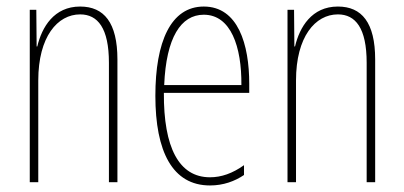

<svg xmlns="http://www.w3.org/2000/svg" viewBox="-20 -557 1236 587"><path d="M225 -537C145 -537 108 -474 94 -415H92L91 -527H71V0H97V-311C97 -445 156 -513 225 -513C279 -513 313 -471 313 -365V0H339V-375C339 -488 298 -537 225 -537Z M603 -537C502 -537 455 -429 455 -264C455 -94 507 10 622 10C663 10 698 -3 726 -22V-52C691 -27 657 -15 622 -15C527 -15 480 -106 481 -273H742V-301C742 -421 708 -537 603 -537ZM603 -512C686 -512 719 -414 718 -297H482C488 -442 533 -512 603 -512Z M1013 -537C933 -537 896 -474 882 -415H880L879 -527H859V0H885V-311C885 -445 944 -513 1013 -513C1067 -513 1101 -471 1101 -365V0H1127V-375C1127 -488 1086 -537 1013 -537Z"/></svg>

Font: Noto Sans Armenian ExtraCondensed Thin
Style: Regular
Weight: 100
Width: 2
Designer: Monotype Design Team
Foundry: Monotype Imaging Inc.
Version: Version 2.008